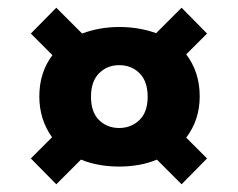

<svg xmlns="http://www.w3.org/2000/svg" viewBox="-20 -628 617 498"><path d="M463 -271 517 -217 451 -150 387 -214Q344 -196 289 -196Q234 -196 190 -214L126 -150L60 -217L115 -272Q82 -318 82 -378Q82 -440 116 -485L60 -541L126 -608L193 -541Q238 -558 290 -558Q340 -558 385 -542L451 -608L517 -541L463 -487Q498 -441 498 -378Q498 -317 463 -271ZM363 -377Q363 -417 342 -438Q321 -459 289 -459Q258 -459 237 -438Q216 -417 216 -377Q216 -337 237 -316.5Q258 -296 289 -296Q320 -296 341.5 -316.5Q363 -337 363 -377Z"/></svg>

Font: IBM-Poppins
Style: Poppins-Bold
Weight: 700
Designer: Mike Abbink, Paul van der Laan, Pieter van Rosmalen, Ben Mitchell, Mark Frömberg
Foundry: Bold Monday
Version: Version 1.1